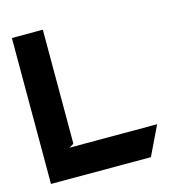

<svg xmlns="http://www.w3.org/2000/svg" viewBox="-91 -658 674 737"><g transform="rotate(-15 246.0 -290.0)"><path d="M22 0H419L475 -116H127L145 -127V-580H22Z"/></g></svg>

Font: Charger EcoBlack
Style: Black
Weight: 1000
Designer: Jasper
Foundry: Cannot Into Space Fonts
Version: Version 1.1